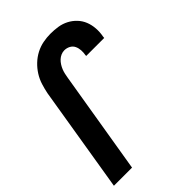

<svg xmlns="http://www.w3.org/2000/svg" viewBox="-218 -839 936 936"><g transform="rotate(-45 250.0 -371.5)"><path d="M127 0H2L92 -548Q97 -573 105 -598.5Q113 -624 127.5 -647Q142 -670 162 -689Q182 -708 206 -720.5Q230 -733 256 -738Q282 -743 307 -743Q334 -743 359 -739Q384 -735 406 -723.5Q428 -712 445 -694Q462 -676 471 -653.5Q480 -631 482 -605Q484 -579 479 -553L478 -543H354V-548Q357 -564 356 -580Q355 -596 348.5 -609.5Q342 -623 328 -630.5Q314 -638 298 -638Q286 -638 274.5 -633Q263 -628 254 -619.5Q245 -611 238 -600Q231 -589 226.5 -577.5Q222 -566 219.5 -554.5Q217 -543 215 -531Z"/></g></svg>

Font: Iosevka Term Curly XBd Obl
Style: Regular
Weight: 800
Italic angle: -9°
Designer: Belleve Invis
Foundry: Belleve Invis
Version: Version 32.3.0